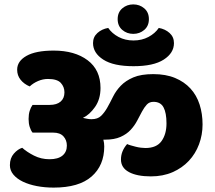

<svg xmlns="http://www.w3.org/2000/svg" viewBox="-20 -860 976 873"><path d="M224 -7Q183 -7 147 -14Q111 -21 84 -34Q57 -47 41 -66Q25 -85 25 -109Q25 -141 43 -161.5Q61 -182 81 -188Q102 -169 134.5 -152.5Q167 -136 205 -136Q244 -136 264 -152.5Q284 -169 284 -198Q284 -223 268.5 -240Q253 -257 222 -257H128Q120 -267 115 -283Q110 -299 110 -319Q110 -340 115 -356Q120 -372 128 -383H206Q238 -383 255.5 -398Q273 -413 273 -440Q273 -465 256.5 -483Q240 -501 198 -501Q175 -501 153 -491.5Q131 -482 115 -467Q89 -478 73.5 -497.5Q58 -517 58 -543Q58 -582 100.5 -606Q143 -630 224 -630Q320 -630 378.5 -586Q437 -542 437 -460Q437 -409 412 -373.5Q387 -338 357 -324Q366 -322 376 -320Q386 -318 396 -318Q424 -318 439.5 -333Q455 -348 468 -371Q481 -394 494 -420.5Q507 -447 529 -470Q551 -493 586 -508Q621 -523 677 -523Q734 -523 776 -505.5Q818 -488 846 -457.5Q874 -427 887.5 -385Q901 -343 901 -294Q901 -247 885 -204Q869 -161 838.5 -128.5Q808 -96 764.5 -77Q721 -58 666 -58Q603 -58 566.5 -77.5Q530 -97 530 -135Q530 -173 558 -205Q564 -202 574.5 -199Q585 -196 596.5 -193Q608 -190 620 -188.5Q632 -187 641 -187Q692 -187 714.5 -218.5Q737 -250 737 -299Q737 -347 723.5 -372Q710 -397 678 -397Q659 -397 647.5 -384.5Q636 -372 625.5 -352.5Q615 -333 603.5 -311Q592 -289 574 -269.5Q556 -250 528 -237.5Q500 -225 458 -225H450Q452 -217 453 -209.5Q454 -202 454 -194Q454 -108 396.5 -57.5Q339 -7 224 -7ZM587 -676Q625 -676 655 -692Q685 -708 702 -733Q731 -728 751 -710Q771 -692 771 -664Q771 -619 724.5 -589Q678 -559 587 -559Q496 -559 449.5 -589Q403 -619 403 -664Q403 -692 423 -710Q443 -728 472 -733Q489 -708 519 -692Q549 -676 587 -676ZM586 -840Q615 -840 636 -822Q657 -804 657 -773Q657 -742 636 -724Q615 -706 586 -706Q557 -706 536 -724Q515 -742 515 -773Q515 -804 536 -822Q557 -840 586 -840Z"/></svg>

Font: Baloo
Style: Regular
Weight: 400
Designer: Sarang Kulkarni and Ek Type
Foundry: Ek Type
Version: Version 1.443;PS 1.000;hotconv 16.6.51;makeotf.lib2.5.65220;